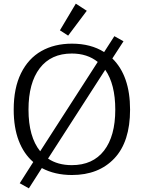

<svg xmlns="http://www.w3.org/2000/svg" viewBox="-20 -946 788 1051"><path d="M308 -780 395 -926 455 -887 353 -751ZM88 57 162 -59Q110 -104 82.5 -176Q55 -248 55 -346Q55 -464 95 -545Q135 -626 206.5 -666.5Q278 -707 374 -707Q477 -707 550 -661L606 -748L656 -720L595 -626Q692 -531 692 -346Q692 -170 606 -79Q520 12 374 12Q280 12 209 -26L138 85ZM515 -607Q458 -653 373 -653Q259 -653 197.5 -572.5Q136 -492 136 -346Q136 -197 200 -118ZM611 -346Q611 -485 556 -564L243 -78Q296 -42 373 -42Q488 -42 549.5 -121.5Q611 -201 611 -346Z"/></svg>

Font: Maitree
Style: Regular
Weight: 400
Designer: CadsonDemak Team
Foundry: CadsonDemak
Version: Version 1.000